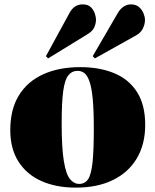

<svg xmlns="http://www.w3.org/2000/svg" viewBox="-20 -844 711 878"><path d="M327 14Q237 14 169.5 -16Q102 -46 64.5 -105Q27 -164 27 -249Q27 -344 66.5 -408Q106 -472 178 -504.5Q250 -537 347 -537Q436 -537 503 -509Q570 -481 607 -422.5Q644 -364 644 -273Q644 -184 605.5 -119.5Q567 -55 496 -20.5Q425 14 327 14ZM342 -3Q368 -3 382.5 -24Q397 -45 403 -100Q409 -155 409 -256Q409 -340 404 -392Q399 -444 389 -472Q379 -500 365.5 -510Q352 -520 335 -520Q309 -520 292.5 -499.5Q276 -479 269 -427Q262 -375 262 -280Q262 -167 272 -107Q282 -47 300 -25Q318 -3 342 -3ZM414 -577 404 -587 519 -785Q531 -805 546.5 -814.5Q562 -824 578 -824Q602 -824 616 -811.5Q630 -799 636.5 -782.5Q643 -766 643 -753Q643 -734 633.5 -714Q624 -694 602 -682ZM200 -577 190 -587 298 -785Q319 -824 358 -824Q382 -824 395 -811.5Q408 -799 413.5 -782.5Q419 -766 419 -754Q419 -738 411.5 -720Q404 -702 381 -688Z"/></svg>

Font: Literata 72pt Black
Style: Regular
Weight: 900
Designer: Latin by Veronika Burian and Jose Scaglione. Greek by Irene Vlachou. Cyrillic by Vera Evstafieva.
Foundry: TypeTogether
Version: Version 3.002